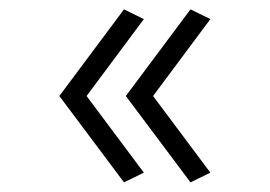

<svg xmlns="http://www.w3.org/2000/svg" viewBox="-20 -451 570 406"><path d="M382.8 -431.2 424.8 -410.6 303.7 -248 424.8 -85.9 382.8 -65.4 246.1 -248ZM242.2 -431.2 284.2 -410.6 163.1 -248 284.2 -85.9 242.2 -65.4 105.5 -248Z"/></svg>

Font: AzarMehrMonospaced
Style: SerifRegular
Weight: 1
Designer: Amin Abedi
Version: Version 1.00